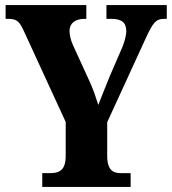

<svg xmlns="http://www.w3.org/2000/svg" viewBox="-20 -734 675 754"><path d="M146 0H493V-54H455C426 -54 401 -64 401 -122V-254L552 -583C580 -644 592 -660 624 -660H635V-714H398V-660H416C456 -660 476 -647 476 -611C476 -602 473 -581 461 -550L412 -437C395 -394 378 -354 366 -322C356 -353 348 -379 331 -416L266 -558C258 -576 253 -597 253 -613C253 -642 275 -660 312 -660H319V-714H2V-660H13C50 -660 58 -646 76 -607L238 -255V-122C238 -65 213 -54 175 -54H146Z"/></svg>

Font: Noto Serif Khmer Condensed ExtraBold
Style: Regular
Weight: 800
Width: 3
Designer: Danh Hong and the Monotype Design Team
Foundry: Monotype Imaging Inc.
Version: Version 2.004